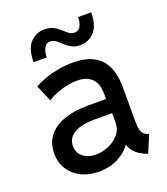

<svg xmlns="http://www.w3.org/2000/svg" viewBox="-135 -819 803 921"><g transform="rotate(-20 267.0 -358.5)"><path d="M211.4 7.8Q162.1 7.8 123 -11.5Q84 -30.8 61.5 -65.9Q39.1 -101.1 39.1 -148.4Q39.1 -198.2 66.2 -234.4Q93.3 -270.5 145.5 -289.6Q197.8 -308.6 272.5 -308.6H382.8V-234.9H276.9Q209.5 -234.9 172.6 -213.1Q135.7 -191.4 135.7 -149.9Q135.7 -126 147.9 -109.1Q160.2 -92.3 180.9 -83.3Q201.7 -74.2 227.5 -74.2Q256.3 -74.2 288.6 -86.9Q320.8 -99.6 343.8 -125.2Q366.7 -150.9 366.7 -189V-242.7L362.3 -271.5V-332Q362.3 -346.2 359.6 -364.5Q356.9 -382.8 346.9 -399.7Q336.9 -416.5 315.9 -427.7Q294.9 -439 258.8 -439Q234.9 -439 207.3 -433.1Q179.7 -427.2 154.1 -417Q128.4 -406.7 108.9 -393.6L73.2 -477.5Q97.2 -491.7 129.4 -503.2Q161.6 -514.6 197.8 -521Q233.9 -527.3 270 -527.3Q328.6 -527.3 365.5 -510.7Q402.3 -494.1 422.4 -465.8Q442.4 -437.5 450 -403.3Q457.5 -369.1 457.5 -334V-158.2Q457.5 -126.5 464.4 -108.6Q471.2 -90.8 489.3 -84L499.5 -80.1L462.4 7.8L448.2 2Q416 -11.2 396.5 -33.7Q377 -56.2 376 -78.6L395 -69.3H359.9L383.8 -83Q365.2 -45.9 319.1 -19Q272.9 7.8 211.4 7.8ZM96.2 -593.3Q96.2 -661.1 125.5 -692.4Q154.8 -723.6 197.8 -723.6Q225.1 -723.6 243.7 -713.9Q262.2 -704.1 275.6 -691.4Q289.1 -678.7 301.5 -668.9Q314 -659.2 329.6 -659.2Q349.6 -659.2 360.4 -677.2Q371.1 -695.3 370.6 -723.6H437.5Q437.5 -658.2 408.4 -625.7Q379.4 -593.3 335.4 -593.3Q309.6 -593.3 291.7 -603.3Q273.9 -613.3 260 -626.5Q246.1 -639.6 233.2 -649.7Q220.2 -659.7 203.1 -659.7Q184.6 -659.7 174.1 -641.6Q163.6 -623.5 163.1 -593.3Z"/></g></svg>

Font: Reddit Sans Medium
Style: Regular
Weight: 500
Designer: Stephen Hutchings
Foundry: Reddit
Version: Version 1.014